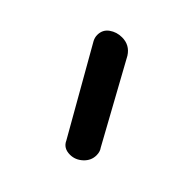

<svg xmlns="http://www.w3.org/2000/svg" viewBox="-43 -761 229 229"><g transform="rotate(-45 71.5 -646.5)"><path d="M0 -619Q0 -630 9 -634L116 -695Q120 -697 124 -697Q133 -697 138 -690Q143 -683 143 -674Q143 -661 132 -654L32 -599Q28 -596 22 -596Q13 -596 6.5 -603Q0 -610 0 -619Z"/></g></svg>

Font: Terminal Dosis
Style: Light
Weight: 300
Designer: EdgarTolentino, PabloImpallari, IginoMarini
Foundry: EdgarTolentino, PabloImpallari, IginoMarini
Version: Version 1.006